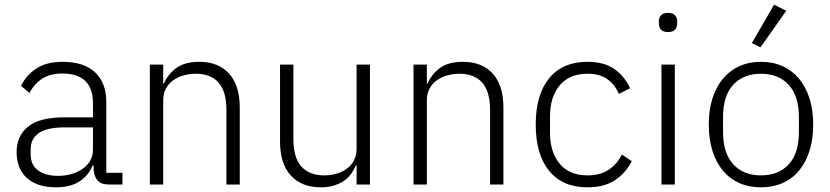

<svg xmlns="http://www.w3.org/2000/svg" viewBox="-20 -788 3545 820"><path d="M445 0Q412 0 397 -17Q382 -34 380 -63V-81H375Q358 -38 319 -13Q280 12 220 12Q139 12 95 -27.5Q51 -67 51 -139Q51 -207 99.5 -247Q148 -287 259 -287H377V-347Q377 -474 246 -474Q195 -474 161 -452.5Q127 -431 106 -391L70 -421Q91 -466 134.5 -495Q178 -524 248 -524Q338 -524 386 -479Q434 -434 434 -353V-50H503V0ZM228 -37Q259 -37 286 -45Q313 -53 333.5 -67.5Q354 -82 365.5 -102.5Q377 -123 377 -149V-244H257Q180 -244 145.5 -219.5Q111 -195 111 -152V-128Q111 -83 143 -60Q175 -37 228 -37Z M620 0V-512H677V-431H680Q697 -471 733 -497.5Q769 -524 831 -524Q913 -524 958.5 -473.5Q1004 -423 1004 -329V0H947V-319Q947 -397 913.5 -435Q880 -473 816 -473Q789 -473 764 -466Q739 -459 719.5 -445Q700 -431 688.5 -409.5Q677 -388 677 -360V0Z M1503 -81H1499Q1492 -63 1480 -46Q1468 -29 1450 -16.5Q1432 -4 1407.5 4Q1383 12 1350 12Q1268 12 1222 -38.5Q1176 -89 1176 -183V-512H1233V-194Q1233 -115 1267 -77Q1301 -39 1365 -39Q1392 -39 1416.5 -46Q1441 -53 1460.5 -67Q1480 -81 1491.5 -102.5Q1503 -124 1503 -153V-512H1560V0H1503Z M1746 0V-512H1803V-431H1806Q1823 -471 1859 -497.5Q1895 -524 1957 -524Q2039 -524 2084.5 -473.5Q2130 -423 2130 -329V0H2073V-319Q2073 -397 2039.5 -435Q2006 -473 1942 -473Q1915 -473 1890 -466Q1865 -459 1845.5 -445Q1826 -431 1814.5 -409.5Q1803 -388 1803 -360V0Z M2489 12Q2383 12 2325.5 -58Q2268 -128 2268 -256Q2268 -384 2325.5 -454Q2383 -524 2489 -524Q2560 -524 2604 -493Q2648 -462 2671 -411L2623 -387Q2605 -429 2572.5 -451Q2540 -473 2489 -473Q2411 -473 2370 -423Q2329 -373 2329 -292V-220Q2329 -139 2370 -89Q2411 -39 2489 -39Q2542 -39 2578 -62Q2614 -85 2636 -128L2678 -100Q2653 -49 2606.5 -18.5Q2560 12 2489 12Z M2833 -651Q2813 -651 2803.5 -661Q2794 -671 2794 -687V-697Q2794 -713 2803.5 -723Q2813 -733 2833 -733Q2853 -733 2862.5 -723Q2872 -713 2872 -697V-687Q2872 -671 2862.5 -661Q2853 -651 2833 -651ZM2805 -512H2862V0H2805Z M3230 12Q3179 12 3138 -6Q3097 -24 3068 -58.5Q3039 -93 3023 -143Q3007 -193 3007 -256Q3007 -319 3023 -368.5Q3039 -418 3068 -452.5Q3097 -487 3138 -505.5Q3179 -524 3230 -524Q3281 -524 3322 -505.5Q3363 -487 3392 -452.5Q3421 -418 3437 -368.5Q3453 -319 3453 -256Q3453 -193 3437 -143Q3421 -93 3392 -58.5Q3363 -24 3322 -6Q3281 12 3230 12ZM3230 -39Q3305 -39 3348.5 -86Q3392 -133 3392 -224V-288Q3392 -378 3348.5 -425.5Q3305 -473 3230 -473Q3155 -473 3111.5 -426Q3068 -379 3068 -288V-224Q3068 -134 3111.5 -86.5Q3155 -39 3230 -39ZM3228 -586 3191 -604 3286 -768 3338 -742Z"/></svg>

Font: IBM Plex Sans Thai Looped Light
Style: Regular
Weight: 300
Designer: Mike Abbink, Paul van der Laan, Pieter van Rosmalen, Ben Mitchell, Mark Frömberg
Foundry: Bold Monday
Version: Version 1.1